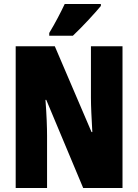

<svg xmlns="http://www.w3.org/2000/svg" viewBox="-20 -947 696 967"><path d="M488 -917V-927H306C285 -883 260 -834 228 -781V-767H347C397 -814 460 -883 488 -917ZM597 0V-714H438V-455C438 -412 441 -354 445 -282H441L256 -714H59V0H217V-263C217 -304 215 -365 209 -444H213L399 0Z"/></svg>

Font: Noto Sans Myanmar UI ExtraCondensed Black
Style: Regular
Weight: 900
Width: 2
Designer: Monotype Design Team
Foundry: Monotype Imaging Inc.
Version: Version 2.103